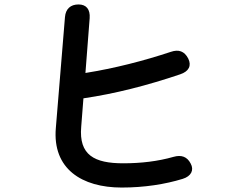

<svg xmlns="http://www.w3.org/2000/svg" viewBox="-20 -799 1040 863"><path d="M826 -536C809 -569 783 -578 748 -566C624 -525 495 -492 364 -471L383 -717C386 -757 368 -779 333 -779C297 -779 275 -759 272 -722L231 -224C215 -40 348 44 527 44C629 44 723 29 801 5C840 -7 853 -35 837 -64C821 -95 795 -104 760 -94C690 -74 614 -65 534 -65C404 -65 334 -102 345 -229L355 -357C498 -378 642 -415 790 -465C829 -478 842 -504 826 -536Z"/></svg>

Font: 寒蝉团圆体 Round
Style: Regular
Weight: 500
Designer: 寒蝉字型
Version: Version 2.700;Glyphs 3.1.1 (3135)